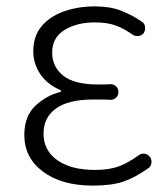

<svg xmlns="http://www.w3.org/2000/svg" viewBox="-20 -567 525 600"><path d="M270 13Q173 13 114.5 -30.5Q56 -74 56 -145Q56 -204 90.5 -236.5Q125 -269 170 -280V-285Q129 -302 106.5 -334.5Q84 -367 84 -407Q84 -454 110 -485Q136 -516 180 -531.5Q224 -547 276 -547Q324 -547 357.5 -534Q391 -521 422 -500Q431 -495 433 -485Q435 -475 430 -465Q425 -457 415.5 -455Q406 -453 397 -457Q369 -477 342.5 -487Q316 -497 276 -497Q221 -497 182 -473.5Q143 -450 143 -402Q143 -359 177 -331Q211 -303 287 -303Q301 -303 308 -303Q315 -303 325 -304Q336 -304 343 -297Q350 -290 350 -279Q350 -269 343 -262Q336 -255 325 -255Q312 -256 299.5 -256Q287 -256 270 -256Q194 -256 155 -228Q116 -200 116 -149Q116 -97 159 -66.5Q202 -36 277 -36Q321 -36 351 -47Q381 -58 415 -83Q423 -88 432.5 -86.5Q442 -85 449 -76Q455 -67 453 -56.5Q451 -46 443 -41Q402 -12 365.5 0.5Q329 13 270 13Z"/></svg>

Font: Chiron GoRound TC L
Style: Regular
Weight: 300
Designer: Ryoko NISHIZUKA 西塚涼子 (kana, bopomofo & ideographs); Paul D. Hunt (Latin, Greek & Cyrillic); Sandoll Communications 산돌커뮤니
Foundry: Adobe
Version: Version 1.000;hotconv 1.1.1;makeotfexe 2.6.0